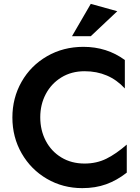

<svg xmlns="http://www.w3.org/2000/svg" viewBox="-20 -958 725 992"><path d="M417 -113Q349 -113 297 -144.5Q245 -176 216.5 -230.5Q188 -285 188 -352Q188 -418 216.5 -472Q245 -526 297 -558Q349 -590 417 -590Q543 -590 625 -501V-648Q532 -716 411 -716Q307 -716 223 -667.5Q139 -619 91.5 -535.5Q44 -452 44 -351Q44 -249 92 -165.5Q140 -82 222.5 -34Q305 14 405 14Q473 14 528.5 -6Q584 -26 635 -66V-211Q580 -163 529.5 -138Q479 -113 417 -113ZM352 -771H449L586 -900L449 -938Z"/></svg>

Font: Geom SemiBold
Style: Bold
Weight: 600
Version: Version 1.102